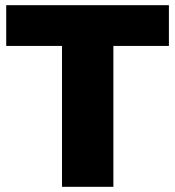

<svg xmlns="http://www.w3.org/2000/svg" viewBox="-20 -720 675 740"><path d="M219 -543H4V-700H631V-543H417V0H219Z"/></svg>

Font: Idrija
Style: Regular
Weight: 800
Designer: Julieta Ulanovsky
Foundry: Julieta Ulanovsky
Version: Version 7.200